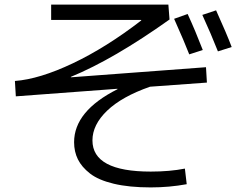

<svg xmlns="http://www.w3.org/2000/svg" viewBox="-20 -770 1040 837"><path d="M289 -435V-433L878 -477L882 -410L634 -392Q511 -349 447 -287.5Q383 -226 383 -158Q383 -22 637 -22Q720 -22 786 -35L794 33Q718 47 637 47Q543 47 476 31Q409 15 372.5 -13.5Q336 -42 319.5 -75.5Q303 -109 303 -150Q303 -286 492 -381V-383L49 -350L45 -417Q152 -425 297.5 -494Q443 -563 596 -681L595 -683H203V-750H714L719 -685Q476 -512 289 -435ZM739 -688 798 -709Q832 -635 864 -552L805 -533Q785 -585 739 -688ZM862 -705 922 -725Q969 -621 990 -565L930 -546Q900 -622 862 -705Z"/></svg>

Font: Mplus 1p
Style: Regular
Weight: 400
Version: Version 1.061